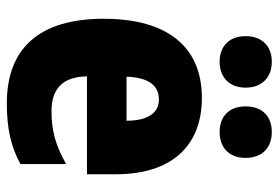

<svg xmlns="http://www.w3.org/2000/svg" viewBox="-147 -660 817 563"><g transform="rotate(90 261.5 -378.5)"><path d="M86 -690C86 -641 117 -614 161 -614C206 -614 237 -642 237 -690C237 -739 206 -767 161 -767C117 -767 86 -740 86 -690ZM292 -690C292 -642 321 -614 367 -614C413 -614 443 -642 443 -690C443 -739 413 -767 367 -767C322 -767 292 -740 292 -690ZM267 -562C119 -562 35 -463 35 -274C35 -86 121 10 283 10C356 10 411 -2 461 -30V-164C407 -133 363 -121 306 -121C238 -121 205 -156 204 -225H491V-310C491 -474 407 -562 267 -562ZM272 -436C310 -436 334 -405 334 -341H205C207 -410 234 -436 272 -436Z"/></g></svg>

Font: Noto Sans Devanagari Condensed Black
Style: Regular
Weight: 900
Width: 3
Designer: Jelle Bosma - Monotype Design Team
Foundry: Monotype Imaging Inc.
Version: Version 2.004